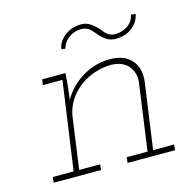

<svg xmlns="http://www.w3.org/2000/svg" viewBox="-84 -616 697 700"><g transform="rotate(-15 264.0 -266.0)"><path d="M316 -21 314 0H493L495 -21H416L451 -270Q457 -320 430 -351Q403 -382 349 -382Q293 -382 245 -353Q197 -324 170 -277Q172 -291 173 -301.5Q174 -312 176 -326L180 -375H92L89 -354H163L116 -21H37L35 0H214L216 -21H137L164 -216Q169 -248 186 -274.5Q203 -301 229 -321Q254 -340 285.5 -350.5Q317 -361 350 -361Q393 -359 413.5 -333.5Q434 -308 430 -273L395 -21ZM326 -485Q339 -469 354.5 -458.5Q370 -448 390 -448Q407 -448 424 -453Q441 -458 455 -470Q465 -478 472.5 -490Q480 -502 483 -517Q478 -518 474.5 -518Q471 -518 466 -519Q462 -502 453.5 -492Q445 -482 434 -476Q423 -470 412.5 -467.5Q402 -465 394 -465Q380 -465 369 -471Q358 -477 345 -495Q331 -511 315.5 -521.5Q300 -532 280 -532Q265 -532 251 -528Q237 -524 223 -515Q211 -507 201 -494Q191 -481 188 -463Q191 -462 195 -462Q199 -462 203 -461Q207 -477 216 -487.5Q225 -498 235 -503Q245 -510 256.5 -512.5Q268 -515 276 -515Q290 -515 301 -509Q312 -503 326 -485Z"/></g></svg>

Font: Josefin Slab ExtraLight
Style: Italic
Weight: 250
Italic angle: -12°
Designer: Santiago Orozco
Foundry: Typemade
Version: Version 2.100